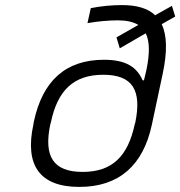

<svg xmlns="http://www.w3.org/2000/svg" viewBox="-20 -726 709 755"><path d="M113 -247 111 -235C77 -76 136 9 292 9C448 9 543 -76 577 -235L620 -437C638 -522 637 -586 616 -631L669 -661L656 -703L590 -666C562 -693 519 -706 459 -706C420 -706 377 -702 337 -694L324 -635C362 -642 408 -646 443 -646C477 -646 504 -640 524 -628L438 -579L451 -536L553 -595C569 -563 569 -516 556 -452L546 -410H541C518 -462 476 -491 389 -491C238 -491 147 -408 113 -247ZM178 -238 180 -244C206 -371 270 -432 386 -432C502 -432 538 -371 512 -244L510 -238C483 -111 421 -50 305 -50C189 -50 151 -111 178 -238Z"/></svg>

Font: LT Wave Mono Light
Style: Italic
Weight: 300
Designer: Daniel Lyons
Version: Version 2.5 (Glyphs App)